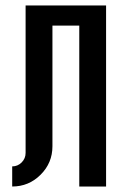

<svg xmlns="http://www.w3.org/2000/svg" viewBox="-20 -679 431 699"><path d="M170.9 -146.5Q170.9 -85.9 127.9 -43Q85 0 24.4 0V-73.2Q44.4 -73.2 58.8 -87.6Q73.2 -102.1 73.2 -122.1V-659.2H366.2V0H268.6V-585.9H170.9Z"/></svg>

Font: Alegre Sans
Style: Regular
Weight: 400
Width: 3
Designer: GrandChaos9000
Version: Version 1.2.6 - August 1, 2014